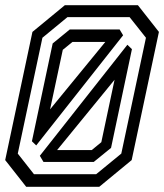

<svg xmlns="http://www.w3.org/2000/svg" viewBox="-35 -720 632 740"><path d="M66 0 -15 -103 90 -597 215 -700H496.5L577.5 -597L472.5 -103L347.5 0ZM185 -141.5H318.5L355.5 -172L406.5 -412.5ZM132.5 -96 118.5 -119.5 456 -547.5 473.5 -530.5 393 -150 326.5 -96ZM96 -48.5H335.5L432.5 -128L527.5 -574.5L464.5 -654H225L128.5 -574.5L33.5 -128ZM88 -175.5 168 -552.5 234 -606.5H426L439.5 -584L104.5 -159.5ZM158 -298.5 371 -558.5H244.5L207 -528Z"/></svg>

Font: Tourney Medium
Style: Italic
Weight: 500
Italic angle: -12°
Version: Version 1.015